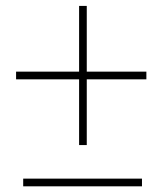

<svg xmlns="http://www.w3.org/2000/svg" viewBox="-20 -639 566 659"><path d="M277.8 -393.1V-618.7H251.5V-393.1H35.2V-366.7H251.5V-141.1H277.8V-366.7H482.4V-393.1ZM59.6 -25.9V0.5H467.3V-25.9Z"/></svg>

Font: Vazirmatn Thin
Style: Regular
Weight: 100
Designer: Saber Rastikerdar
Foundry: Saber Rastikerdar
Version: Version 33.003